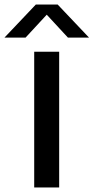

<svg xmlns="http://www.w3.org/2000/svg" viewBox="-64 -822 411 842"><path d="M86 0V-595H195.5V0ZM-44.5 -657 93 -802H189L326.5 -657H234L129.5 -770H152.5L48 -657Z"/></svg>

Font: Encode Sans SC SemiExpanded Medium
Style: Regular
Weight: 500
Width: 6
Designer: Multiple Designers
Foundry: Impallari Type
Version: Version 3.002